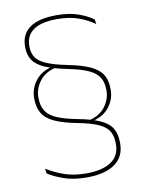

<svg xmlns="http://www.w3.org/2000/svg" viewBox="-81 -706 628 827"><g transform="rotate(-10 232.5 -292.5)"><path d="M301 -163 278.5 -176Q330 -187 354.8 -220Q379.5 -253 379.5 -290V-293Q379.5 -324.5 367 -346.5Q354.5 -368.5 322 -384Q289.5 -399.5 228.5 -411.5Q167 -424 131.8 -440Q96.5 -456 81.8 -479Q67 -502 67 -534V-537.5Q67 -591.5 106.2 -619.5Q145.5 -647.5 224 -647.5Q280 -647.5 319.8 -633Q359.5 -618.5 383 -600.5L386 -580Q355.5 -602 316.2 -616.2Q277 -630.5 223.5 -630.5Q153.5 -630.5 119.5 -606.5Q85.5 -582.5 85.5 -537.5V-534Q85.5 -505.5 98.8 -486.2Q112 -467 144.2 -453.2Q176.5 -439.5 233 -428Q297 -415.5 332.8 -398.2Q368.5 -381 383.2 -356Q398 -331 398 -294V-290Q398 -250 372.8 -216.8Q347.5 -183.5 301 -172ZM163.5 -438.5 186 -427Q135 -416 110.2 -383Q85.5 -350 85.5 -313V-310Q85.5 -277 98.8 -254.5Q112 -232 144.2 -217.2Q176.5 -202.5 233.5 -191.5Q297.5 -179.5 333.2 -163Q369 -146.5 383.5 -121.8Q398 -97 398 -59.5V-56.5Q398 2.5 354.5 33Q311 63.5 232 63.5Q173.5 63.5 131.5 48.5Q89.5 33.5 63.5 16.5L60.5 -5Q95.5 17 137 31.5Q178.5 46 233 46Q302.5 46 341 20.5Q379.5 -5 379.5 -56.5V-59.5Q379.5 -91 367 -112.5Q354.5 -134 322 -148.8Q289.5 -163.5 229 -175Q167.5 -187 132 -204Q96.5 -221 81.8 -246.8Q67 -272.5 67 -309V-313Q67 -353 92.2 -386.5Q117.5 -420 163.5 -431Z"/></g></svg>

Font: Anek Devanagari Thin
Style: Regular
Weight: 250
Designer: Kailash Malviya (Devanagari) & Yesha Goshar (Latin)
Foundry: Ek Type
Version: Version 1.003